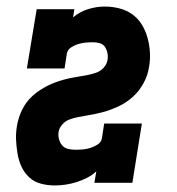

<svg xmlns="http://www.w3.org/2000/svg" viewBox="-20 -558 540 586"><path d="M147 8Q125 8 104.5 2.5Q84 -3 69 -17Q54 -31 45.5 -49.5Q37 -68 33.5 -89Q30 -110 29 -131.5Q28 -153 32 -175Q34 -187 38 -199.5Q42 -212 48 -224Q54 -236 62 -246.5Q70 -257 80 -266Q90 -275 101.5 -282.5Q113 -290 124.5 -296Q136 -302 148.5 -306.5Q161 -311 173.5 -314.5Q186 -318 199 -320.5Q212 -323 224.5 -325Q237 -327 249.5 -329.5Q262 -332 274.5 -336.5Q287 -341 296.5 -351.5Q306 -362 308 -374Q310 -385 308 -395.5Q306 -406 300.5 -414.5Q295 -423 285 -426Q275 -429 264 -429Q253 -429 241.5 -428Q230 -427 218.5 -423.5Q207 -420 196.5 -413Q186 -406 184 -394L177 -349H62L92 -530H207L203 -505Q223 -522 248.5 -530Q274 -538 300 -538Q322 -538 344 -532.5Q366 -527 383.5 -514.5Q401 -502 412.5 -483.5Q424 -465 430 -443.5Q436 -422 437.5 -399.5Q439 -377 435 -354Q433 -341 429 -329Q425 -317 418.5 -305Q412 -293 404 -282.5Q396 -272 386 -263Q376 -254 365 -246.5Q354 -239 342 -233.5Q330 -228 318 -223.5Q306 -219 293 -215.5Q280 -212 267.5 -209.5Q255 -207 242.5 -205Q230 -203 217.5 -200.5Q205 -198 192.5 -193.5Q180 -189 170.5 -178.5Q161 -168 159 -156Q157 -145 160 -133.5Q163 -122 170 -114Q177 -106 188 -103.5Q199 -101 210 -101Q222 -101 233.5 -102Q245 -103 256 -106.5Q267 -110 278 -117Q289 -124 291 -136L298 -181H413L384 0H268L274 -35Q261 -23 245 -15Q229 -7 213 -2Q197 3 180.5 5.5Q164 8 147 8Z"/></svg>

Font: Iosevka Curly Slab HvObl
Style: Regular
Weight: 900
Italic angle: -9°
Monospace: yes
Designer: Belleve Invis
Foundry: Belleve Invis
Version: Version 11.1.0; ttfautohint (v1.8.3)